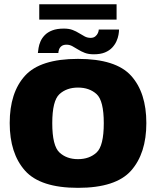

<svg xmlns="http://www.w3.org/2000/svg" viewBox="-20 -876 740 900"><path d="M345.5 4.5Q523 4.5 594.5 -76.2Q666 -157 666 -299Q666 -442 594.5 -521Q523 -600 345.5 -600Q169 -600 97.2 -521Q25.5 -442 25.5 -299Q25.5 -157 97.2 -76.2Q169 4.5 345.5 4.5ZM345.5 -130Q292.5 -130 258.8 -161.2Q225 -192.5 225 -298.5Q225 -404 258.8 -434.8Q292.5 -465.5 345.5 -465.5Q399 -465.5 432.8 -434.8Q466.5 -404 466.5 -298.5Q466.5 -192.5 432.8 -161.2Q399 -130 345.5 -130ZM419.5 -621.5Q451 -621.5 472 -630.2Q493 -639 506 -653Q519 -667 526 -682.8Q533 -698.5 535.5 -713.2Q538 -728 538 -737.5H443Q443 -730.5 439 -721.2Q435 -712 426.5 -705.2Q418 -698.5 405 -698.5Q390 -698.5 377.5 -705Q365 -711.5 351.2 -720.2Q337.5 -729 320.5 -735.5Q303.5 -742 279.5 -742Q247 -742 225 -733.5Q203 -725 189.8 -711.2Q176.5 -697.5 169.8 -681.8Q163 -666 160.8 -651.5Q158.5 -637 157.5 -627.5H253.5Q253.5 -634.5 256.8 -644Q260 -653.5 268.5 -660Q277 -666.5 292 -666.5Q306.5 -666.5 319.2 -659.5Q332 -652.5 346 -643.8Q360 -635 377.5 -628.2Q395 -621.5 419.5 -621.5ZM164 -784H526.5V-856H164Z"/></svg>

Font: Anybody Thin ExtraBold
Style: Regular
Weight: 800
Version: Version 1.113;gftools[0.9.25]